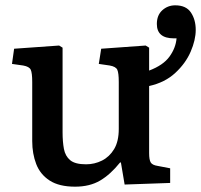

<svg xmlns="http://www.w3.org/2000/svg" viewBox="-20 -687 755 721"><path d="M262 14Q202 14 166.5 -9Q131 -32 116 -71Q101 -110 101 -157V-379Q101 -413 95.5 -425Q90 -437 67 -441L25 -447L33 -504L202 -516L215 -508V-190Q215 -155 220 -128Q225 -101 243.5 -85.5Q262 -70 303 -70Q335 -70 363 -84Q391 -98 408.5 -127Q426 -156 426 -203V-379Q426 -413 420.5 -425Q415 -437 392 -441L351 -447L360 -504L527 -516L540 -508V-422Q593 -442 616.5 -474.5Q640 -507 643 -543H633Q569 -543 569 -597Q569 -630 589.5 -648.5Q610 -667 638 -667Q679 -667 697 -640Q715 -613 715 -575Q715 -537 696 -493Q677 -449 638 -413Q599 -377 540 -364V-112Q540 -87 546 -77Q552 -67 572 -64L619 -55V0L448 6L434 -77H431Q395 -32 356 -9Q317 14 262 14Z"/></svg>

Font: Literata 12pt Medium
Style: Regular
Weight: 500
Designer: Latin by Veronika Burian and Jose Scaglione. Greek by Irene Vlachou. Cyrillic by Vera Evstafieva.
Foundry: TypeTogether
Version: Version 3.002